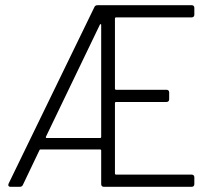

<svg xmlns="http://www.w3.org/2000/svg" viewBox="-20 -720 802 740"><path d="M729 -663V-690C729 -696 725 -700 719 -700H356C351 -700 346 -698 344 -693L13 -12C10 -5 13 0 20 0H56C61 0 66 -2 68 -7L132 -141C133 -143 134 -144 136 -144H366C368 -144 370 -142 370 -140V-10C370 -4 374 0 380 0H719C725 0 729 -4 729 -10V-37C729 -43 725 -47 719 -47H427C425 -47 423 -49 423 -51V-323C423 -325 425 -327 427 -327H622C628 -327 632 -331 632 -337V-364C632 -370 628 -374 622 -374H427C425 -374 423 -376 423 -378V-649C423 -651 425 -653 427 -653H719C725 -653 729 -657 729 -663ZM157 -193 365 -625C367 -628 370 -628 370 -624V-192C370 -190 368 -188 366 -188H160C157 -188 156 -190 157 -193Z"/></svg>

Font: Barlow Semi Condensed Light
Style: Regular
Weight: 300
Width: 4
Designer: Jeremy Tribby
Foundry: Tribby Type
Version: Version 1.422;hotconv 1.0.109;makeotfexe 2.5.65596